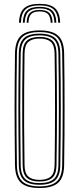

<svg xmlns="http://www.w3.org/2000/svg" viewBox="-20 -962 407 988"><path d="M183.8 -942.2Q238.8 -942.2 263.2 -919.6Q287.8 -897 289.5 -845H279.8Q278.2 -893 256 -913.6Q233.8 -934.2 183.8 -934.2Q134 -934.2 111.5 -913.6Q89 -893 87.5 -845H77.8Q79.5 -897 104 -919.6Q128.5 -942.2 183.8 -942.2ZM183.8 -926.8Q228.5 -926.8 248.5 -907.8Q268.5 -888.8 270 -845H260.2Q259 -884.5 241.2 -901.6Q223.5 -918.8 183.8 -918.8Q144 -918.8 126.2 -901.6Q108.5 -884.5 107.2 -845H97.5Q98.8 -888.8 118.9 -907.8Q139 -926.8 183.8 -926.8ZM183.8 -911Q218.2 -911 233.8 -895.6Q249.2 -880.2 250.5 -845H241Q240 -876.2 226.8 -889.8Q213.5 -903.2 183.8 -903.2Q154 -903.2 140.6 -889.8Q127.2 -876.2 126.5 -845H117Q118.2 -880.2 133.8 -895.6Q149.2 -911 183.8 -911ZM183.5 5.5Q116.8 5.5 87.5 -21.9Q58.2 -49.2 57.2 -112Q56.2 -195.8 55.6 -266.5Q55 -337.2 55 -403.1Q55 -469 55.6 -537.9Q56.2 -606.8 57.2 -687.2Q58.2 -750.5 87.5 -778Q116.8 -805.5 183.5 -805.5Q249.8 -805.5 279.4 -778.2Q309 -751 310 -687.2Q311.2 -610.2 311.8 -541.8Q312.2 -473.2 312.2 -406.2Q312.2 -339.2 311.8 -267.4Q311.2 -195.5 310 -112Q309 -48.2 279.1 -21.4Q249.2 5.5 183.5 5.5ZM183.5 -3Q244 -3 271.6 -27.9Q299.2 -52.8 300 -112Q301.2 -193.2 301.9 -263.6Q302.5 -334 302.5 -400.5Q302.5 -467 302 -536.9Q301.5 -606.8 300 -687Q299.2 -746.5 271.9 -771.8Q244.5 -797 183.5 -797Q122 -797 95 -771.5Q68 -746 67 -687Q66 -611.5 65.4 -544.8Q64.8 -478 64.8 -411.9Q64.8 -345.8 65.2 -272.8Q65.8 -199.8 67 -112Q67.8 -53 95.5 -28Q123.2 -3 183.5 -3ZM183.5 -11.2Q127.5 -11.2 102.6 -34.8Q77.8 -58.2 76.8 -112Q75.8 -195.8 75.1 -266.5Q74.5 -337.2 74.5 -403.1Q74.5 -469 75.1 -537.9Q75.8 -606.8 76.8 -687Q77.8 -741.5 102.5 -765.1Q127.2 -788.8 183.5 -788.8Q239 -788.8 264.2 -765.4Q289.5 -742 290.2 -687Q291.5 -610.8 292.1 -542.4Q292.8 -474 292.8 -406.8Q292.8 -339.5 292.2 -267.5Q291.8 -195.5 290.2 -112.2Q289.5 -57.2 264 -34.2Q238.5 -11.2 183.5 -11.2ZM183.5 -19.8Q232.5 -19.8 256.2 -40.5Q280 -61.2 280.5 -112.2Q281.8 -193 282.2 -263.5Q282.8 -334 282.9 -400.9Q283 -467.8 282.4 -537.5Q281.8 -607.2 280.5 -687Q279.8 -737.8 256.8 -759Q233.8 -780.2 183.5 -780.2Q132.5 -780.2 110 -758.6Q87.5 -737 86.5 -687Q85.5 -610.2 84.9 -541.8Q84.2 -473.2 84.2 -406.4Q84.2 -339.5 84.9 -267.6Q85.5 -195.8 86.5 -112.2Q87.2 -62.2 110.2 -41Q133.2 -19.8 183.5 -19.8ZM183.5 -28Q139.8 -28 118.4 -46.8Q97 -65.5 96.5 -112.5Q95 -219.2 94.5 -313.6Q94 -408 94.5 -499Q95 -590 96.5 -686.8Q97 -734 118.4 -753Q139.8 -772 183.5 -772Q228 -772 249 -752.9Q270 -733.8 270.8 -686.8Q271.8 -619.5 272.4 -552Q273 -484.5 273.1 -414.8Q273.2 -345 272.6 -270Q272 -195 270.8 -112.2Q270 -64.5 248.1 -46.2Q226.2 -28 183.5 -28ZM183.5 -36.5Q222 -36.5 241.2 -53.4Q260.5 -70.2 261 -113.5Q262 -188.2 262.6 -257.2Q263.2 -326.2 263.2 -394.5Q263.2 -462.8 262.8 -534.4Q262.2 -606 261 -685.8Q260.5 -729.8 241.1 -746.6Q221.8 -763.5 183.5 -763.5Q145.2 -763.5 126 -746.5Q106.8 -729.5 106.2 -686Q105 -597.8 104.4 -507.9Q103.8 -418 104.1 -320.9Q104.5 -223.8 106.2 -113.2Q106.8 -70.8 125.8 -53.6Q144.8 -36.5 183.5 -36.5Z"/></svg>

Font: Big Shoulders Inline Text Thin ExtraLight
Style: Regular
Weight: 250
Version: Version 2.002